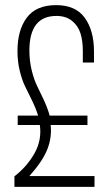

<svg xmlns="http://www.w3.org/2000/svg" viewBox="-20 -726 426 746"><path d="M36.1 0V-41Q84.5 -78.1 113.8 -129.9Q143.1 -181.6 134.8 -240.2H48.8V-276.9H127.9Q120.1 -303.2 104.7 -335Q89.4 -366.7 77.9 -389.6Q66.4 -412.6 57.1 -449.2Q47.9 -485.8 47.9 -527.8Q47.9 -608.9 84.2 -657.5Q120.6 -706.1 198.2 -706.1Q273.9 -706.1 309.6 -656.5Q345.2 -606.9 345.2 -525.9V-482.9H301.8V-527.8Q301.8 -567.4 292.7 -596.4Q283.7 -625.5 260 -644.8Q236.3 -664.1 199.2 -664.1Q94.2 -664.1 94.2 -529.8Q94.2 -488.3 103.5 -451.4Q112.8 -414.6 124.5 -391.4Q136.2 -368.2 150.9 -336.2Q165.5 -304.2 172.9 -276.9H319.8V-240.2H176.8Q182.1 -193.4 164.3 -147Q146.5 -100.6 94.2 -42H347.2V0Z"/></svg>

Font: Bebas Neue Book
Style: Regular
Weight: 400
Designer: Ryoichi Tsunekawa
Foundry: Ryoichi Tsunekawa
Version: Version 001.003